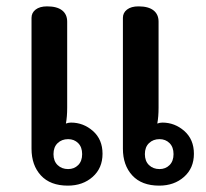

<svg xmlns="http://www.w3.org/2000/svg" viewBox="-20 -573 648 603"><path d="M79 -106V-517Q79 -533 92 -543Q105 -553 128 -553Q159 -553 175 -540.5Q191 -528 191 -505V-235Q191 -206 187 -185Q195 -188 203 -188Q242 -188 272 -161.5Q302 -135 302 -90Q302 -45 271 -17.5Q240 10 193 10Q138 10 108.5 -22Q79 -54 79 -106ZM366 -106V-517Q366 -533 379 -543Q392 -553 415 -553Q446 -553 462 -540.5Q478 -528 478 -505V-235Q478 -206 474 -185Q482 -188 490 -188Q529 -188 559 -161.5Q589 -135 589 -90Q589 -45 558 -17.5Q527 10 480 10Q425 10 395.5 -22Q366 -54 366 -106ZM238 -89Q238 -111 225.5 -123.5Q213 -136 194 -136Q174 -136 161 -123.5Q148 -111 148 -89Q148 -67 161 -54.5Q174 -42 194 -42Q213 -42 225.5 -54.5Q238 -67 238 -89ZM525 -89Q525 -111 512.5 -123.5Q500 -136 481 -136Q461 -136 448 -123.5Q435 -111 435 -89Q435 -67 448 -54.5Q461 -42 481 -42Q500 -42 512.5 -54.5Q525 -67 525 -89Z"/></svg>

Font: MaitreeSemiBold
Style: Regular
Weight: 600
Designer: CadsonDemak Team
Foundry: CadsonDemak
Version: Version 1.000